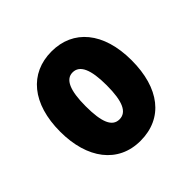

<svg xmlns="http://www.w3.org/2000/svg" viewBox="-107 -816 549 549"><g transform="rotate(-45 168.0 -541.5)"><path d="M312 -542C312 -656 255 -722 168 -722C79 -722 23 -655 23 -542C23 -433 77 -361 167 -361C259 -361 312 -430 312 -542ZM126 -542C126 -606 140 -637 168 -637C197 -637 211 -606 211 -542C211 -477 197 -447 168 -447C139 -447 126 -477 126 -542Z"/></g></svg>

Font: Noto Sans Khmer UI ExtraCondensed ExtraBold
Style: Regular
Weight: 800
Width: 2
Designer: Danh Hong and the Monotype Design Team
Foundry: Monotype Imaging Inc.
Version: Version 2.002